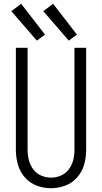

<svg xmlns="http://www.w3.org/2000/svg" viewBox="-20 -988 540 1016"><path d="M175 -773 40 -929 92 -968 218 -805ZM344 -773 209 -929 261 -968 387 -805ZM250 8Q211 8 174 -6Q137 -20 111 -50Q85 -80 74.5 -118Q64 -156 64 -195V-735H126V-195Q126 -168 132.5 -141.5Q139 -115 155.5 -92.5Q172 -70 197.5 -59Q223 -48 250 -48Q277 -48 302.5 -59Q328 -70 344.5 -92.5Q361 -115 367.5 -141.5Q374 -168 374 -195V-735H436V-195Q436 -156 425.5 -118Q415 -80 389 -50Q363 -20 326 -6Q289 8 250 8Z"/></svg>

Font: Iosevka SS01 Light
Style: Regular
Weight: 300
Monospace: yes
Designer: Belleve Invis
Foundry: Belleve Invis
Version: 2.3.3; ttfautohint (v1.8.3)